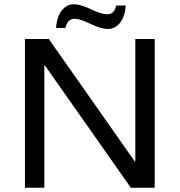

<svg xmlns="http://www.w3.org/2000/svg" viewBox="-20 -881 843 901"><path d="M615 -698H706V0H594L190 -575H188V0H97V-698H209L612 -124H615ZM525 -855H570Q566 -801 542.5 -773Q519 -745 486.5 -745Q454 -745 404.5 -769Q355 -793 330 -793Q297 -793 287 -750H243Q247 -804 270.5 -832.5Q294 -861 326 -861Q358 -861 407 -837.5Q456 -814 483 -814Q517 -814 525 -855Z"/></svg>

Font: Varela
Style: Regular
Weight: 400
Designer: Joe Prince
Foundry: Joe Prince
Version: Version 1.000